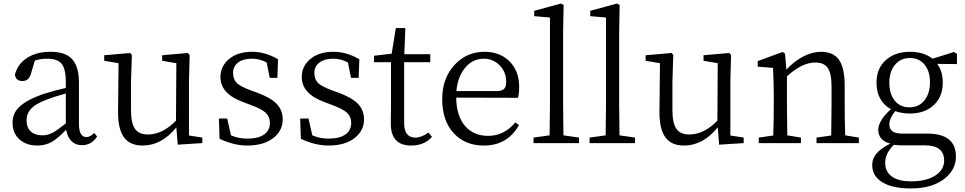

<svg xmlns="http://www.w3.org/2000/svg" viewBox="-20 -808 5449 1084"><path d="M191.4 13.7Q129.9 13.7 91.8 -19.5Q50.8 -54.7 50.8 -115.2Q50.8 -167 86.9 -202.1Q126 -242.2 221.7 -276.4Q297.9 -299.8 351.6 -311.5V-342.8Q351.6 -420.9 326.2 -450.2Q302.7 -476.6 245.1 -476.6Q208 -476.6 176.8 -465.8L155.3 -393.6Q143.6 -350.6 107.4 -350.6Q67.4 -350.6 64.5 -387.7Q80.1 -447.3 133.3 -481.4Q186.5 -515.6 264.6 -515.6Q347.7 -515.6 385.7 -475.6Q425.8 -433.6 425.8 -339.8V-108.4Q425.8 -34.2 467.8 -34.2Q490.2 -34.2 511.7 -57.6L528.3 -37.1Q496.1 11.7 443.4 11.7Q406.2 11.7 383.3 -11.2Q360.4 -34.2 353.5 -75.2Q305.7 -26.4 274.4 -7.8Q236.3 13.7 191.4 13.7ZM219.7 -43.9Q249 -43.9 277.3 -58.6Q302.7 -72.3 351.6 -111.3V-280.3Q284.2 -261.7 242.2 -245.1Q176.8 -220.7 150.4 -188.5Q129.9 -163.1 129.9 -128.9Q129.9 -86.9 155.3 -64.5Q178.7 -43.9 219.7 -43.9Z M785.2 13.7Q715.8 13.7 682.6 -29.3Q645.5 -76.2 646.5 -179.7L649.4 -451.2L568.4 -464.8V-496.1L714.8 -508.8L724.6 -498L719.7 -349.6V-185.5Q719.7 -111.3 743.2 -79.1Q765.6 -48.8 814.5 -48.8Q898.4 -48.8 973.6 -127L975.6 -451.2L895.5 -464.8V-496.1L1040 -508.8L1050.8 -498L1046.9 -349.6V-43L1122.1 -31.2V0L983.4 8.8L975.6 -88.9Q892.6 13.7 785.2 13.7Z M1376 13.7Q1300.8 13.7 1219.7 -24.4L1215.8 -138.7H1262.7L1284.2 -43.9Q1326.2 -25.4 1376 -25.4Q1439.5 -25.4 1472.7 -49.8Q1503.9 -73.2 1503.9 -114.3Q1503.9 -149.4 1479.5 -171.9Q1457 -192.4 1402.3 -212.9L1353.5 -231.4Q1224.6 -278.3 1224.6 -373Q1224.6 -432.6 1270.5 -472.7Q1320.3 -515.6 1403.3 -515.6Q1477.5 -515.6 1549.8 -473.6L1545.9 -368.2H1502.9L1485.4 -455.1Q1446.3 -476.6 1403.3 -476.6Q1351.6 -476.6 1323.2 -454.1Q1295.9 -432.6 1295.9 -396Q1295.9 -359.4 1318.4 -337.9Q1338.9 -319.3 1395.5 -297.9L1433.6 -284.2Q1509.8 -255.9 1543.9 -219.7Q1576.2 -183.6 1576.2 -133.8Q1576.2 -72.3 1526.4 -31.2Q1470.7 13.7 1376 13.7Z M1835 13.7Q1759.8 13.7 1678.7 -24.4L1674.8 -138.7H1721.7L1743.2 -43.9Q1785.2 -25.4 1835 -25.4Q1898.4 -25.4 1931.6 -49.8Q1962.9 -73.2 1962.9 -114.3Q1962.9 -149.4 1938.5 -171.9Q1916 -192.4 1861.3 -212.9L1812.5 -231.4Q1683.6 -278.3 1683.6 -373Q1683.6 -432.6 1729.5 -472.7Q1779.3 -515.6 1862.3 -515.6Q1936.5 -515.6 2008.8 -473.6L2004.9 -368.2H1961.9L1944.3 -455.1Q1905.3 -476.6 1862.3 -476.6Q1810.5 -476.6 1782.2 -454.1Q1754.9 -432.6 1754.9 -396Q1754.9 -359.4 1777.3 -337.9Q1797.9 -319.3 1854.5 -297.9L1892.6 -284.2Q1968.8 -255.9 2002.9 -219.7Q2035.2 -183.6 2035.2 -133.8Q2035.2 -72.3 1985.4 -31.2Q1929.7 13.7 1835 13.7Z M2301.8 13.7Q2186.5 13.7 2186.5 -109.4Q2186.5 -120.1 2186.5 -142.6Q2187.5 -172.9 2187.5 -194.3V-457H2091.8V-493.2L2191.4 -504.9L2214.8 -649.4H2268.6L2262.7 -502H2409.2V-457H2261.7V-113.3Q2261.7 -31.2 2325.2 -31.2Q2359.4 -31.2 2399.4 -59.6L2418.9 -35.2Q2376 13.7 2301.8 13.7Z M2711.9 13.7Q2606.4 13.7 2543 -54.7Q2476.6 -125 2476.6 -248Q2476.6 -367.2 2547.9 -443.4Q2616.2 -515.6 2715.8 -515.6Q2801.8 -515.6 2856.4 -461.9Q2911.1 -407.2 2911.1 -316.4Q2911.1 -276.4 2904.3 -255.9L2555.7 -256.8Q2556.6 -152.3 2607.4 -94.7Q2655.3 -41 2736.3 -41Q2826.2 -41 2889.6 -117.2L2910.2 -101.6Q2844.7 13.7 2711.9 13.7ZM2556.6 -293.9H2785.2Q2815.4 -293.9 2828.1 -308.6Q2837.9 -320.3 2837.9 -346.7Q2837.9 -399.4 2802.7 -437.5Q2765.6 -476.6 2710.9 -476.6Q2653.3 -476.6 2611.3 -431.6Q2565.4 -381.8 2556.6 -293.9Z M2992.2 0V-31.2L3083 -43.9Q3085 -159.2 3085 -222.7V-709L2996.1 -716.8V-747.1L3147.5 -788.1L3162.1 -779.3L3159.2 -628.9V-222.7Q3159.2 -159.2 3161.1 -43.9L3249 -31.2V0Z M3308.6 0V-31.2L3399.4 -43.9Q3401.4 -159.2 3401.4 -222.7V-709L3312.5 -716.8V-747.1L3463.9 -788.1L3478.5 -779.3L3475.6 -628.9V-222.7Q3475.6 -159.2 3477.5 -43.9L3565.4 -31.2V0Z M3841.8 13.7Q3772.5 13.7 3739.3 -29.3Q3702.1 -76.2 3703.1 -179.7L3706.1 -451.2L3625 -464.8V-496.1L3771.5 -508.8L3781.2 -498L3776.4 -349.6V-185.5Q3776.4 -111.3 3799.8 -79.1Q3822.3 -48.8 3871.1 -48.8Q3955.1 -48.8 4030.3 -127L4032.2 -451.2L3952.1 -464.8V-496.1L4096.7 -508.8L4107.4 -498L4103.5 -349.6V-43L4178.7 -31.2V0L4040 8.8L4032.2 -88.9Q3949.2 13.7 3841.8 13.7Z M4263.7 0V-31.2L4345.7 -43Q4348.6 -125 4348.6 -222.7V-276.4Q4348.6 -334 4344.7 -415Q4344.7 -421.9 4344.7 -424.8L4257.8 -431.6V-462.9L4398.4 -514.6L4412.1 -504.9L4419.9 -415Q4462.9 -461.9 4514.6 -488.8Q4566.4 -515.6 4615.2 -515.6Q4683.6 -515.6 4715.8 -471.7Q4749 -425.8 4749 -324.2V-222.7Q4749 -125 4752 -43.9L4829.1 -31.2V0H4589.8V-31.2L4672.9 -43Q4674.8 -150.4 4674.8 -222.7V-320.3Q4674.8 -394.5 4652.3 -425.8Q4630.9 -455.1 4583 -455.1Q4507.8 -455.1 4422.9 -377V-222.7Q4422.9 -151.4 4424.8 -43.9L4502 -31.2V0Z M5123 255.9Q5014.6 255.9 4958 218.8Q4904.3 184.6 4904.3 123Q4904.3 51.8 5006.8 2.9Q4938.5 -15.6 4938.5 -75.2Q4938.5 -127 5009.8 -191.4Q4928.7 -237.3 4928.7 -341.8Q4928.7 -422.9 4982.4 -469.7Q5034.2 -515.6 5117.2 -515.6Q5194.3 -515.6 5245.1 -476.6L5366.2 -514.6L5382.8 -503.9V-446.3L5271.5 -447.3Q5302.7 -405.3 5302.7 -341.8Q5302.7 -259.8 5250 -212.9Q5199.2 -167 5116.2 -167Q5072.3 -167 5034.2 -180.7Q5001 -138.7 5001 -105.5Q5001 -53.7 5072.3 -53.7H5215.8Q5377 -53.7 5377 76.2Q5377 149.4 5313.5 200.2Q5243.2 255.9 5123 255.9ZM5124 215.8Q5211.9 215.8 5262.7 181.6Q5310.5 149.4 5310.5 98.6Q5310.5 12.7 5203.1 12.7H5078.1Q5049.8 12.7 5026.4 9.8Q4977.5 57.6 4977.5 110.4Q4977.5 163.1 5017.6 190.4Q5055.7 215.8 5124 215.8ZM5114.3 -202.1Q5168 -202.1 5199.2 -241.2Q5230.5 -280.3 5230.5 -343.8Q5230.5 -405.3 5200.2 -442.9Q5169.9 -480.5 5117.2 -480.5Q5064.5 -480.5 5032.7 -441.9Q5001 -403.3 5001 -340.8Q5001 -278.3 5031.2 -240.2Q5061.5 -202.1 5114.3 -202.1Z"/></svg>

Font: Bpmf GenYo Min R
Style: R
Weight: 400
Foundry: But Ko
Version: Version 1.320